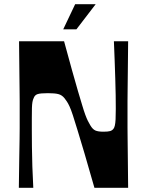

<svg xmlns="http://www.w3.org/2000/svg" viewBox="-20 -897 715 917"><path d="M70 0Q71 -88 72 -143.5Q73 -199 73.5 -233Q74 -267 74 -286Q74 -305 74 -319Q74 -333 74 -350Q74 -367 74 -381Q74 -395 74 -414Q74 -433 73.5 -467Q73 -501 72.5 -556.5Q72 -612 71 -700H286Q308 -620 324 -561.5Q340 -503 352.5 -461.5Q365 -420 373 -393Q381 -366 387.5 -348.5Q394 -331 399.5 -320Q405 -309 411 -299Q422 -280 435 -274Q448 -268 474 -268Q496 -268 506 -271Q516 -274 522 -282Q526 -287 528.5 -297.5Q531 -308 532 -327Q533 -346 533 -377Q533 -405 532.5 -442.5Q532 -480 530.5 -523Q529 -566 527.5 -611.5Q526 -657 524 -700H592Q591 -612 590.5 -556.5Q590 -501 589.5 -467Q589 -433 589 -414Q589 -395 589 -381Q589 -367 589 -350Q589 -333 589 -319Q589 -305 589 -286Q589 -267 589.5 -233Q590 -199 590.5 -143.5Q591 -88 592 0H431Q404 -96 384 -163Q364 -230 350.5 -274.5Q337 -319 328 -346.5Q319 -374 312 -389Q305 -404 299.5 -412Q294 -420 288 -428Q276 -443 259 -447.5Q242 -452 209 -452Q173 -452 159.5 -447.5Q146 -443 141 -429Q137 -421 135 -410Q133 -399 132.5 -381Q132 -363 132 -331Q132 -308 132 -273Q132 -238 132.5 -195Q133 -152 134.5 -102.5Q136 -53 139 0ZM282 -757 339 -877H437L345 -757Z"/></svg>

Font: Ojuju
Style: Bold
Weight: 700
Designer: Chisaokwu Joboson, Mirko Velimirovic
Foundry: Udi Foundry
Version: Version 1.000